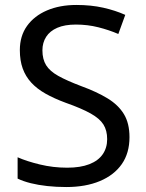

<svg xmlns="http://www.w3.org/2000/svg" viewBox="-20 -744 589 774"><path d="M502 -191Q502 -127 471 -82.5Q440 -38 382.5 -14Q325 10 247 10Q207 10 170.5 6Q134 2 104 -5.5Q74 -13 51 -24V-110Q87 -94 140.5 -81Q194 -68 251 -68Q304 -68 340 -82Q376 -96 394 -122Q412 -148 412 -183Q412 -218 397 -242Q382 -266 345.5 -286.5Q309 -307 244 -330Q198 -347 163.5 -366.5Q129 -386 106 -411Q83 -436 71.5 -468Q60 -500 60 -542Q60 -599 89 -639.5Q118 -680 169.5 -702Q221 -724 288 -724Q347 -724 396 -713Q445 -702 485 -684L457 -607Q420 -623 376.5 -634Q333 -645 286 -645Q241 -645 211 -632Q181 -619 166 -595.5Q151 -572 151 -541Q151 -505 166 -481Q181 -457 215 -438Q249 -419 307 -397Q370 -374 413.5 -347.5Q457 -321 479.5 -284Q502 -247 502 -191Z"/></svg>

Font: Noto Sans Malayalam
Style: Regular
Weight: 400
Designer: Jelle Bosma - Monotype Design Team
Foundry: Monotype Imaging Inc.
Version: Version 2.103